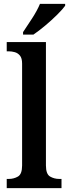

<svg xmlns="http://www.w3.org/2000/svg" viewBox="-20 -979 359 999"><path d="M15 0V-48H26Q52 -48 73.5 -60.5Q95 -73 95 -118V-648Q95 -676 84 -689.5Q73 -703 57 -707.5Q41 -712 26 -712H15V-760H219V-118Q219 -73 240.5 -60.5Q262 -48 288 -48H300V0ZM100 -812Q121 -843 147.5 -884Q174 -925 188 -959H319V-949Q307 -932 278.5 -903.5Q250 -875 216 -846.5Q182 -818 154 -799H100Z"/></svg>

Font: Noto Serif Tamil SemiCondensed SemiBold
Style: Italic
Weight: 600
Width: 4
Italic angle: -12°
Designer: Indian Type Foundry, Tom Grace, and the Monotype Design Team
Foundry: Monotype Imaging Inc.
Version: Version 2.003; ttfautohint (v1.8.4.7-5d5b)